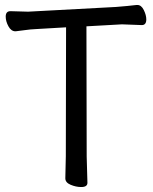

<svg xmlns="http://www.w3.org/2000/svg" viewBox="-20 -736 617 773"><path d="M307 17Q286 17 264.5 8Q243 -1 243 -18L245 -107L246 -626L126 -619Q102 -618 78.5 -614.5Q55 -611 43 -610H42Q25 -610 14 -630Q3 -650 3 -669Q3 -691 22 -691L93 -689L447 -708Q469 -710 493 -712Q517 -714 530 -716H533Q549 -716 559 -695.5Q569 -675 569 -658Q569 -635 551 -635L471 -638L328 -630L329 -106L332 0Q332 17 307 17Z"/></svg>

Font: ToneOZ-Pinyin-WenKai-Medium
Style: Medium
Weight: 700
Designer: Fontworks Inc.
Foundry: ToneOZ
Version: Version 0.240331